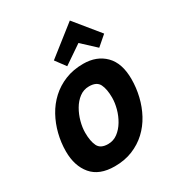

<svg xmlns="http://www.w3.org/2000/svg" viewBox="-187 -888 934 1018"><g transform="rotate(-30 280.0 -379.5)"><path d="M217 15Q123 15 77 -39.5Q31 -94 31 -183Q31 -236 44 -288Q57 -340 82 -385.5Q107 -431 144.5 -465.5Q182 -500 231.5 -520Q281 -540 342 -540Q424 -540 474 -490Q524 -440 524 -342Q524 -289 511.5 -237Q499 -185 474.5 -139.5Q450 -94 413 -59.5Q376 -25 327 -5Q278 15 217 15ZM245 -105Q278 -105 304 -124.5Q330 -144 348.5 -175Q367 -206 376.5 -241.5Q386 -277 386 -308Q386 -360 371 -390.5Q356 -421 309 -421Q276 -421 250 -401.5Q224 -382 206 -351Q188 -320 178.5 -284.5Q169 -249 169 -218Q169 -166 184 -135.5Q199 -105 245 -105ZM263 -571 217 -633 396 -774 519 -623 459 -571 376 -648Z"/></g></svg>

Font: Ubuntu Sans Mono
Style: Bold Italic
Weight: 700
Italic angle: -13.5°
Monospace: yes
Designer: Dalton Maag Ltd
Foundry: Dalton Maag Ltd
Version: Version 1.006